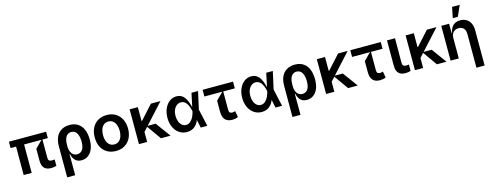

<svg xmlns="http://www.w3.org/2000/svg" viewBox="-26 -1742 7420 2907"><g transform="rotate(-15 3683.5 -288.5)"><path d="M137.1 0V-445.3H51.1V-545.5H634.9V-445.3H550.4V-159.1Q550.1 -127.1 564.5 -115.1Q578.8 -103 606.9 -103Q630.7 -103 651.3 -107.2V-6.4Q608.7 6.4 567.5 6.4Q424.7 6.4 424.7 -147V-333.8L535.5 -445.3H262.8V0Z M889.9 204.5H764.2V-285.5Q764.2 -371.4 793.7 -431.5Q823.2 -491.5 876.8 -522Q930.4 -552.6 1002.1 -552.6Q1082.7 -552.6 1136.5 -515.3Q1190.3 -478 1216.3 -412.6Q1242.2 -347.3 1242.2 -262.8V-252.8Q1242.2 -173.3 1217.5 -113.5Q1192.8 -53.6 1147.7 -21.1Q1102.6 11.4 1042.6 11.4Q984.4 11.4 948.5 -21.5Q912.6 -54.3 895.6 -125H889.2ZM1115.1 -252.8V-262.8Q1115.1 -343.4 1086.8 -393.3Q1058.6 -443.2 999.3 -443.2Q965.2 -443.2 940.2 -423.1Q915.1 -403.1 901.8 -365.6Q888.5 -328.1 888.5 -277V-244.7Q888.5 -199.9 902.5 -165.7Q916.5 -131.4 942.3 -112.6Q968 -93.8 1002.1 -93.8Q1041.9 -93.8 1067.1 -115.9Q1092.3 -138.1 1103.7 -174Q1115.1 -209.9 1115.1 -252.8Z M1323.2 -270.6Q1322.8 -354.4 1354.8 -418.3Q1386.7 -482.2 1446 -517.4Q1505.3 -552.6 1584.5 -552.6Q1663 -552.6 1721.9 -517.4Q1780.9 -482.2 1813.2 -418.3Q1845.5 -354.4 1845.9 -270.6Q1845.5 -186.8 1813.2 -123Q1780.9 -59.3 1721.9 -24.3Q1663 10.7 1584.5 10.7Q1505.3 10.7 1446 -24.3Q1386.7 -59.3 1354.8 -123Q1322.8 -186.8 1323.2 -270.6ZM1715.2 -271.3Q1714.8 -322.1 1700.1 -362.7Q1685.4 -403.4 1656.2 -427.2Q1627.1 -451 1585.2 -451Q1542.3 -451 1512.4 -427.2Q1482.6 -403.4 1467.7 -362.7Q1452.8 -322.1 1453.1 -271.3Q1452.8 -220.2 1467.7 -179.7Q1482.6 -139.2 1512.3 -115.8Q1541.9 -92.3 1585.2 -92.3Q1627.1 -92.3 1656.2 -115.8Q1685.4 -139.2 1700.1 -179.7Q1714.8 -220.2 1715.2 -271.3Z M2439.6 0H2288.4L2131.4 -221.6L2072.4 -157V0H1943.9V-545.5H2072.4V-328.8H2081L2277 -545.5H2427.6L2142.8 -233.7H2268.5Z M2463.1 -270.6Q2463.1 -351.9 2491.5 -416.2Q2519.9 -480.5 2569.1 -516.5Q2618.3 -552.6 2678.6 -552.6Q2755 -552.6 2799.2 -494.7Q2843.4 -436.8 2867.9 -331L2913.4 -545.5H3016.3L2955.3 -270.6L3015.6 0H2912.6L2886 -126.1Q2860.4 -61.4 2813 -24.9Q2765.6 11.7 2694.6 11.4Q2627.1 11 2574.4 -25.4Q2521.7 -61.8 2492.4 -125.9Q2463.1 -190 2463.1 -270.6ZM2855.8 -271.3Q2838.4 -358.3 2804 -402.9Q2769.5 -447.4 2719.1 -447.4Q2682.2 -447.4 2652.3 -424.2Q2622.5 -400.9 2605.6 -360.6Q2588.8 -320.3 2588.8 -270.6Q2588.8 -221.6 2603.9 -181.8Q2619 -142 2646.5 -119Q2674 -95.9 2709.5 -95.9Q2749.3 -95.9 2779.7 -123.4Q2810 -150.9 2828.7 -191.1Q2847.3 -231.2 2855.8 -271.3Z M3257.1 -156.2V-328.8L3367.9 -440.3H3087.4V-545.5H3564.6V-440.3H3382.8V-154.1Q3382.8 -120.4 3396 -108.5Q3409.1 -96.6 3432.5 -96.6Q3443.5 -96.6 3451.9 -98.4Q3460.2 -100.1 3472.3 -104L3480.1 -106.5L3497.9 -9.9Q3475.9 1.8 3454.4 5.9Q3432.9 9.9 3404.1 9.9Q3332.4 9.9 3294.7 -31.1Q3257.1 -72.1 3257.1 -156.2Z M3634.9 -270.6Q3634.9 -351.9 3663.4 -416.2Q3691.8 -480.5 3740.9 -516.5Q3790.1 -552.6 3850.5 -552.6Q3926.8 -552.6 3971.1 -494.7Q4015.3 -436.8 4039.8 -331L4085.2 -545.5H4188.2L4127.1 -270.6L4187.5 0H4084.5L4057.9 -126.1Q4032.3 -61.4 3984.9 -24.9Q3937.5 11.7 3866.5 11.4Q3799 11 3746.3 -25.4Q3693.5 -61.8 3664.2 -125.9Q3634.9 -190 3634.9 -270.6ZM4027.7 -271.3Q4010.3 -358.3 3975.9 -402.9Q3941.4 -447.4 3891 -447.4Q3854 -447.4 3824.2 -424.2Q3794.4 -400.9 3777.5 -360.6Q3760.7 -320.3 3760.7 -270.6Q3760.7 -221.6 3775.7 -181.8Q3790.8 -142 3818.4 -119Q3845.9 -95.9 3881.4 -95.9Q3921.2 -95.9 3951.5 -123.4Q3981.9 -150.9 4000.5 -191.1Q4019.2 -231.2 4027.7 -271.3Z M4421.2 204.5H4295.5V-285.5Q4295.5 -371.4 4324.9 -431.5Q4354.4 -491.5 4408 -522Q4461.6 -552.6 4533.4 -552.6Q4614 -552.6 4667.8 -515.3Q4721.6 -478 4747.5 -412.6Q4773.4 -347.3 4773.4 -262.8V-252.8Q4773.4 -173.3 4748.8 -113.5Q4724.1 -53.6 4679 -21.1Q4633.9 11.4 4573.9 11.4Q4515.6 11.4 4479.8 -21.5Q4443.9 -54.3 4426.8 -125H4420.5ZM4646.3 -252.8V-262.8Q4646.3 -343.4 4618.1 -393.3Q4589.8 -443.2 4530.5 -443.2Q4496.4 -443.2 4471.4 -423.1Q4446.4 -403.1 4433.1 -365.6Q4419.7 -328.1 4419.7 -277V-244.7Q4419.7 -199.9 4433.8 -165.7Q4447.8 -131.4 4473.5 -112.6Q4499.3 -93.8 4533.4 -93.8Q4573.2 -93.8 4598.4 -115.9Q4623.6 -138.1 4634.9 -174Q4646.3 -209.9 4646.3 -252.8Z M5373.6 0H5222.3L5065.3 -221.6L5006.4 -157V0H4877.8V-545.5H5006.4V-328.8H5014.9L5210.9 -545.5H5361.5L5076.7 -233.7H5202.4Z M5572.4 -156.2V-328.8L5683.2 -440.3H5402.7V-545.5H5880V-440.3H5698.2V-154.1Q5698.2 -120.4 5711.3 -108.5Q5724.4 -96.6 5747.9 -96.6Q5758.9 -96.6 5767.2 -98.4Q5775.6 -100.1 5787.6 -104L5795.5 -106.5L5813.2 -9.9Q5791.2 1.8 5769.7 5.9Q5748.2 9.9 5719.5 9.9Q5647.7 9.9 5610.1 -31.1Q5572.4 -72.1 5572.4 -156.2Z M5978 -545.5H6103.7L6102.3 -159.1Q6102.6 -126.8 6117.9 -114.5Q6133.2 -102.3 6161.9 -102.3Q6176.8 -102.3 6189.5 -104.2Q6202.1 -106.2 6203.8 -106.5V-6.4Q6165.5 6.4 6120.7 6.4Q6052.9 6.4 6015.4 -30.4Q5978 -67.1 5978 -147Z M6765.6 0H6614.3L6457.4 -221.6L6398.4 -157V0H6269.9V-545.5H6398.4V-328.8H6407L6603 -545.5H6753.6L6468.8 -233.7H6594.5Z M6957.4 0H6828.8V-545.5H6951.7V-399.1H6958.1Q6975.5 -479.4 7016.9 -516Q7058.2 -552.6 7126.4 -552.6Q7180.8 -552.6 7221.4 -528.4Q7262.1 -504.3 7284.6 -457.9Q7307.2 -411.6 7307.5 -347.3V204.5H7179V-327.4Q7178.6 -363.6 7165.8 -389.9Q7153.1 -416.2 7129.1 -430Q7105.1 -443.9 7072.4 -443.9Q7038.4 -443.9 7012.1 -429.2Q6985.8 -414.4 6971.4 -386.4Q6957 -358.3 6957.4 -319.6ZM7106.5 -612.9H7027.7L7061.1 -780.5H7181.1Z"/></g></svg>

Font: Riot Sans
Style: Bold
Weight: 600
Designer: Rasmus Andersson
Foundry: rsms
Version: Version 4.001